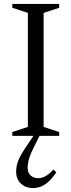

<svg xmlns="http://www.w3.org/2000/svg" viewBox="-20 -690 363 975"><path d="M280.5 -19.5V0H42.5V-19.5L121.5 -45.5V-624.5L42.5 -650.5V-670H280.5V-650.5L201.5 -624.5V-45.5ZM147.5 66.5Q137.5 87 131.5 104Q125.5 121 123 135.2Q120.5 149.5 120.5 162Q120.5 187.5 135.8 201.2Q151 215 174.5 215Q190.5 215 208.2 206.2Q226 197.5 251.5 171L266 185Q247 213.5 228 231Q209 248.5 189.2 256.8Q169.5 265 147 265Q110.5 265 86.2 242.5Q62 220 62 180.5Q62 164.5 65.8 147.8Q69.5 131 79.5 110.2Q89.5 89.5 108 62L165.5 -23H192Z"/></svg>

Font: Newsreader Text
Style: Regular
Weight: 400
Designer: Hugues Gentile
Foundry: Production Type
Version: Version 1.001